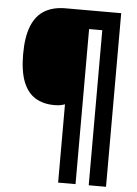

<svg xmlns="http://www.w3.org/2000/svg" viewBox="-59 -805 695 977"><g transform="rotate(5 288.5 -316.5)"><path d="M520 127H431.6V-665H364.3V127H275.4V-272.9Q263.2 -268.6 251.2 -266.4Q239.3 -264.2 221.7 -264.2Q164.1 -264.2 123.5 -289.3Q83 -314.5 62 -368.4Q41 -422.4 41 -508.8Q41 -598.1 63.7 -653.6Q86.4 -709 129.9 -734.4Q173.3 -759.8 235.4 -759.8H520Z"/></g></svg>

Font: Open Sans SemiCondensed ExtraBold
Style: Regular
Weight: 800
Width: 4
Designer: Monotype Design Team
Foundry: Monotype Imaging Inc.
Version: Version 3.000